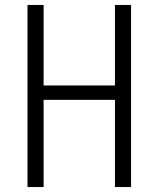

<svg xmlns="http://www.w3.org/2000/svg" viewBox="-20 -755 640 775"><path d="M91 0V-735H156V-410H444V-735H509V0H444V-352H156V0Z"/></svg>

Font: Iosevka Light Extended
Style: Regular
Weight: 300
Width: 7
Monospace: yes
Designer: Belleve Invis
Foundry: Belleve Invis
Version: Version 32.5.0; ttfautohint (v1.8.4)